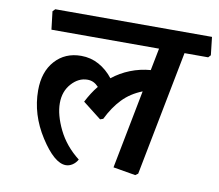

<svg xmlns="http://www.w3.org/2000/svg" viewBox="-77 -740 992 870"><g transform="rotate(10 419.5 -305.0)"><path d="M830.1 -649.4 839.4 -566.4 829.1 -555.2H720.2L608.4 19L596.2 27.8L493.2 10.3L563.5 -351.6Q509.8 -330.6 473.4 -292.7Q437 -254.9 409.2 -198.2L395.5 -193.4L310.5 -259.8Q321.3 -280.8 333.5 -300Q345.7 -319.3 359.9 -336.4Q348.6 -348.6 336.2 -354.5Q323.7 -360.4 308.6 -360.4Q267.6 -360.4 235.4 -324.5Q203.1 -288.6 203.1 -234.4Q203.1 -180.2 235.6 -113.5Q268.1 -46.9 332 2.9Q323.2 19 308.6 28.6Q293.9 38.1 278.3 38.1Q225.6 38.1 160.9 -62.5Q96.2 -163.1 96.2 -274.4Q96.2 -359.9 142.1 -410.9Q188 -461.9 261.7 -461.9Q306.2 -461.9 343.5 -441.4Q380.9 -420.9 409.2 -384.8Q445.8 -414.1 490 -431.6Q534.2 -449.2 583 -453.1L603 -555.2H107.9L98.1 -638.2L108.9 -649.4Z"/></g></svg>

Font: Sitara
Style: Bold Italic
Weight: 700
Italic angle: -11°
Designer: Neelakash Kshetrimayum
Foundry: Neelakash Kshetrimayum
Version: Version 1.000;PS Version 1.000;PS 1.0;hotconv 1.;hotconv 1.0